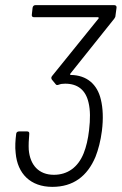

<svg xmlns="http://www.w3.org/2000/svg" viewBox="-20 -720 474 748"><path d="M373 -332C359 -392 318 -427 256 -428C253 -428 252 -431 254 -433L425 -647C428 -651 430 -655 430 -660L434 -690C435 -696 431 -700 425 -700H118C112 -700 108 -696 107 -690L104 -663C103 -657 106 -653 112 -653H361C364 -653 366 -650 364 -648L183 -424C179 -419 179 -415 182 -410L196 -393C199 -388 203 -388 209 -390C216 -393 224 -394 234 -394C283 -394 314 -369 325 -320C332 -291 332 -256 327 -213C323 -178 316 -148 306 -123C284 -68 243 -39 190 -39C131 -39 97 -77 92 -137C91 -154 92 -177 94 -198C95 -205 91 -208 86 -208H54C48 -208 43 -204 43 -198C40 -174 38 -148 41 -124C48 -43 99 8 184 8C265 8 320 -33 352 -109C363 -137 372 -171 377 -210C383 -258 381 -299 373 -332Z"/></svg>

Font: Barlow Semi Condensed Light
Style: Italic
Weight: 300
Width: 4
Italic angle: -7°
Designer: Jeremy Tribby
Foundry: Tribby Type
Version: Version 1.422;hotconv 1.0.109;makeotfexe 2.5.65596